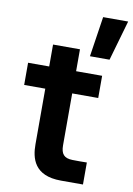

<svg xmlns="http://www.w3.org/2000/svg" viewBox="-90 -863 636 919"><g transform="rotate(10 228.5 -403.0)"><path d="M272.5 0H379.4V-106.9C360.8 -106.4 333 -106.4 309.1 -106.9C268.6 -107.9 252.9 -126 252.9 -168.5V-420.4H379.4V-528.3H252.9V-634.8H122.1V-528.3H19.5V-420.4H122.1V-149.9C122.1 -83 141.1 0 272.5 0ZM305.7 -610.4H400.9L457 -805.7H335.4Z"/></g></svg>

Font: Faust Sans Bold
Style: Regular
Weight: 700
Designer: Andreas Faust
Version: Version 1.003;Glyphs 3.1.2 (3151)